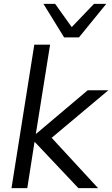

<svg xmlns="http://www.w3.org/2000/svg" viewBox="-20 -965 576 985"><path d="M39 0 156 -736H237L164 -279H166L430 -502H536L245 -258L483 0H382L159 -236H157L120 0ZM309 -773 203 -945H263L348 -826L462 -945H525L385 -773Z"/></svg>

Font: Mulish
Style: Italic
Weight: 400
Italic angle: -9°
Designer: Vernon Adams
Foundry: Vernon Adams
Version: Version 3.603; ttfautohint (v1.8.3)